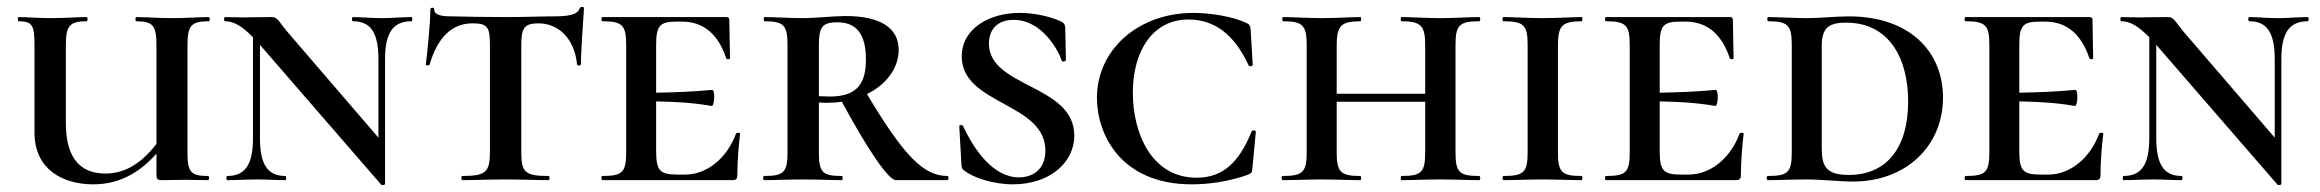

<svg xmlns="http://www.w3.org/2000/svg" viewBox="-20 -517 6659 551"><path d="M579 -456C583 -456 583 -468 579 -468C551 -468 514 -465 475 -465C434 -465 399 -468 371 -468C368 -468 368 -456 371 -456C421 -456 429 -442 429 -385V-104C381 -42 333 -19 282 -19C219 -19 169 -54 169 -163V-385C169 -442 178 -456 229 -456C232 -456 232 -468 229 -468C202 -468 166 -465 125 -465C91 -465 58 -468 34 -468C30 -468 30 -456 34 -456C73 -456 79 -444 79 -387V-136C79 -32 159 12 247 12C314 12 374 -14 429 -76V-19C429 -2 431 0 447 0C467 0 484 -1 512 -1C535 -1 555 0 577 0C581 0 581 -12 577 -12C527 -12 518 -23 518 -81V-387C518 -444 529 -456 579 -456Z M1161 -468C1136 -468 1104 -465 1075 -465C1043 -465 1017 -468 993 -468C989 -468 989 -456 993 -456C1044 -456 1066 -423 1066 -347V-122L813 -416C782 -451 778 -468 761 -468C698 -468 702 -467 682 -467C666 -467 645 -468 626 -468C622 -468 622 -456 626 -456C650 -456 674 -443 706 -410V-121C706 -45 684 -12 632 -12C629 -12 629 0 632 0C657 0 686 -2 717 -2C748 -2 774 0 799 0C802 0 802 -12 799 -12C748 -12 726 -45 726 -121V-388C727 -388 727 -387 728 -386L1074 13C1076 15 1085 14 1085 11V-347C1085 -423 1108 -456 1161 -456C1164 -456 1164 -468 1161 -468Z M1336 -450C1379 -450 1386 -439 1386 -389V-81C1386 -23 1374 -12 1307 -12C1303 -12 1303 0 1307 0C1341 0 1384 -2 1430 -2C1479 -2 1520 0 1554 0C1558 0 1558 -12 1554 -12C1486 -12 1476 -23 1476 -81V-387C1476 -436 1484 -450 1525 -450C1584 -450 1629 -405 1636 -332C1636 -328 1647 -328 1647 -332C1647 -359 1653 -457 1656 -494C1656 -498 1645 -498 1644 -494C1637 -473 1609 -470 1563 -470C1529 -470 1493 -468 1430 -468C1375 -468 1322 -469 1279 -470C1260 -470 1226 -470 1226 -490C1226 -497 1215 -496 1215 -490C1215 -451 1206 -362 1202 -332C1202 -328 1212 -328 1213 -332C1236 -411 1278 -450 1336 -450Z M2092 -133C2066 -63 2009 -16 1946 -16H1923C1872 -16 1863 -29 1863 -85V-226C1920 -225 1970 -222 2022 -213C2031 -211 2033 -261 2023 -259C1970 -254 1920 -252 1863 -251V-386C1863 -443 1872 -455 1923 -455H1937C1999 -455 2041 -419 2064 -350C2065 -346 2075 -346 2075 -350C2075 -375 2073 -427 2073 -460C2073 -465 2071 -468 2064 -468H1709C1705 -468 1705 -456 1709 -456C1767 -456 1777 -444 1777 -387V-81C1777 -23 1767 -12 1709 -12C1705 -12 1705 0 1709 0H2081C2093 0 2096 -4 2096 -15C2096 -53 2100 -102 2104 -133C2104 -137 2093 -137 2092 -133Z M2699 -12C2631 -12 2575 -68 2468 -247C2523 -274 2559 -321 2559 -374C2559 -437 2506 -471 2407 -471C2372 -471 2321 -465 2284 -465C2245 -465 2205 -468 2174 -468C2171 -468 2171 -456 2174 -456C2230 -456 2240 -444 2240 -387V-81C2240 -23 2230 -12 2173 -12C2169 -12 2169 0 2173 0C2204 0 2245 -2 2284 -2C2329 -2 2365 0 2396 0C2399 0 2399 -12 2396 -12C2339 -12 2330 -23 2330 -81V-223C2338 -222 2347 -222 2355 -222C2369 -222 2383 -223 2396 -225C2471 -86 2530 0 2551 0H2699C2703 0 2703 -12 2699 -12ZM2330 -241V-385C2330 -438 2338 -453 2383 -453C2438 -453 2465 -419 2465 -347C2465 -282 2444 -240 2362 -240C2349 -240 2339 -241 2330 -241Z M2818 -392C2818 -430 2840 -460 2889 -460C2971 -460 3018 -371 3027 -343C3029 -338 3039 -341 3039 -345L3037 -438C3036 -447 3034 -452 3021 -457C2993 -470 2947 -480 2906 -480C2819 -480 2740 -435 2740 -355C2740 -216 2980 -223 2980 -85C2980 -29 2942 -8 2904 -8C2830 -8 2775 -88 2744 -155C2742 -160 2731 -159 2733 -153L2739 -47C2739 -36 2742 -30 2748 -27C2773 -7 2831 12 2887 12C2992 12 3063 -50 3063 -128C3063 -275 2818 -265 2818 -392Z M3405 -480C3247 -480 3128 -375 3128 -236C3128 -132 3196 12 3400 12C3446 12 3503 5 3560 -15C3572 -20 3573 -22 3574 -33L3584 -139C3584 -143 3575 -145 3572 -140C3535 -48 3487 -7 3414 -7C3285 -7 3231 -134 3231 -251C3231 -373 3290 -461 3390 -461C3466 -461 3522 -418 3563 -330C3565 -325 3575 -327 3575 -331L3569 -434C3567 -444 3566 -447 3557 -451C3518 -470 3452 -480 3405 -480Z M4225 -12C4167 -12 4157 -23 4157 -81V-387C4157 -444 4167 -456 4225 -456C4229 -456 4229 -468 4225 -468C4195 -468 4155 -465 4114 -465C4071 -465 4033 -468 4002 -468C3999 -468 3999 -456 4002 -456C4060 -456 4070 -442 4070 -385V-248H3816V-385C3816 -442 3827 -456 3884 -456C3887 -456 3887 -468 3884 -468C3854 -468 3816 -465 3772 -465C3732 -465 3693 -468 3662 -468C3659 -468 3659 -456 3662 -456C3719 -456 3730 -444 3730 -387V-81C3730 -23 3719 -12 3661 -12C3657 -12 3657 0 3661 0C3692 0 3732 -2 3772 -2C3816 -2 3853 0 3884 0C3887 0 3887 -12 3884 -12C3827 -12 3816 -23 3816 -81V-225H4070V-81C4070 -23 4060 -12 4002 -12C3999 -12 3999 0 4002 0C4033 0 4071 -2 4114 -2C4155 -2 4195 0 4225 0C4229 0 4229 -12 4225 -12Z M4451 -81V-385C4451 -442 4461 -456 4519 -456C4522 -456 4522 -468 4519 -468C4490 -468 4451 -465 4406 -465C4365 -465 4325 -468 4295 -468C4291 -468 4291 -456 4295 -456C4354 -456 4364 -444 4364 -387V-81C4364 -23 4354 -12 4295 -12C4291 -12 4291 0 4295 0C4325 0 4365 -2 4406 -2C4451 -2 4488 0 4519 0C4522 0 4522 -12 4519 -12C4461 -12 4451 -23 4451 -81Z M4972 -133C4946 -63 4889 -16 4826 -16H4803C4752 -16 4743 -29 4743 -85V-226C4800 -225 4850 -222 4902 -213C4911 -211 4913 -261 4903 -259C4850 -254 4800 -252 4743 -251V-386C4743 -443 4752 -455 4803 -455H4817C4879 -455 4921 -419 4944 -350C4945 -346 4955 -346 4955 -350C4955 -375 4953 -427 4953 -460C4953 -465 4951 -468 4944 -468H4589C4585 -468 4585 -456 4589 -456C4647 -456 4657 -444 4657 -387V-81C4657 -23 4647 -12 4589 -12C4585 -12 4585 0 4589 0H4961C4973 0 4976 -4 4976 -15C4976 -53 4980 -102 4984 -133C4984 -137 4973 -137 4972 -133Z M5298 4C5450 4 5556 -98 5556 -237C5556 -370 5459 -470 5286 -470C5248 -470 5204 -465 5164 -465C5124 -465 5085 -468 5054 -468C5051 -468 5051 -456 5054 -456C5112 -456 5122 -444 5122 -387V-81C5122 -23 5112 -12 5053 -12C5049 -12 5049 0 5053 0C5084 0 5124 -2 5164 -2C5208 -2 5260 4 5298 4ZM5286 -15C5221 -15 5208 -39 5208 -92V-385C5208 -437 5228 -452 5278 -452C5404 -452 5456 -346 5456 -226C5456 -90 5392 -15 5286 -15Z M6004 -133C5978 -63 5921 -16 5858 -16H5835C5784 -16 5775 -29 5775 -85V-226C5832 -225 5882 -222 5934 -213C5943 -211 5945 -261 5935 -259C5882 -254 5832 -252 5775 -251V-386C5775 -443 5784 -455 5835 -455H5849C5911 -455 5953 -419 5976 -350C5977 -346 5987 -346 5987 -350C5987 -375 5985 -427 5985 -460C5985 -465 5983 -468 5976 -468H5621C5617 -468 5617 -456 5621 -456C5679 -456 5689 -444 5689 -387V-81C5689 -23 5679 -12 5621 -12C5617 -12 5617 0 5621 0H5993C6005 0 6008 -4 6008 -15C6008 -53 6012 -102 6016 -133C6016 -137 6005 -137 6004 -133Z M6603 -468C6578 -468 6546 -465 6517 -465C6485 -465 6459 -468 6435 -468C6431 -468 6431 -456 6435 -456C6486 -456 6508 -423 6508 -347V-122L6255 -416C6224 -451 6220 -468 6203 -468C6140 -468 6144 -467 6124 -467C6108 -467 6087 -468 6068 -468C6064 -468 6064 -456 6068 -456C6092 -456 6116 -443 6148 -410V-121C6148 -45 6126 -12 6074 -12C6071 -12 6071 0 6074 0C6099 0 6128 -2 6159 -2C6190 -2 6216 0 6241 0C6244 0 6244 -12 6241 -12C6190 -12 6168 -45 6168 -121V-388C6169 -388 6169 -387 6170 -386L6516 13C6518 15 6527 14 6527 11V-347C6527 -423 6550 -456 6603 -456C6606 -456 6606 -468 6603 -468Z"/></svg>

Font: Cormorant SC Semi
Style: Regular
Weight: 600
Designer: Christian Thalmann (Catharsis Fonts)
Version: Version 1.000;PS 001.000;hotconv 1.0.70;makeotf.lib2.5.58329